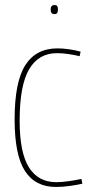

<svg xmlns="http://www.w3.org/2000/svg" viewBox="-20 -732 369 762"><path d="M38 -258Q38 -407 80.5 -473.5Q123 -540 208 -540Q229 -540 254 -536.5Q279 -533 300 -527L296 -509Q275 -514 251.5 -517.5Q228 -521 206 -521Q133 -521 95.5 -457Q58 -393 58 -253Q58 -126 95 -67.5Q132 -9 203 -9Q225 -9 253.5 -13Q282 -17 303 -22L307 -3Q286 2 257 6Q228 10 202 10Q120 10 79 -53.5Q38 -117 38 -258ZM196 -676Q181 -676 181 -694Q181 -712 196 -712Q205 -712 207.5 -707Q210 -702 210 -694Q210 -687 207.5 -681.5Q205 -676 196 -676Z"/></svg>

Font: Georama SemiCondensed Thin
Style: Regular
Weight: 100
Width: 4
Designer: Jean-Baptiste Levee
Foundry: Production Type
Version: Version 1.000